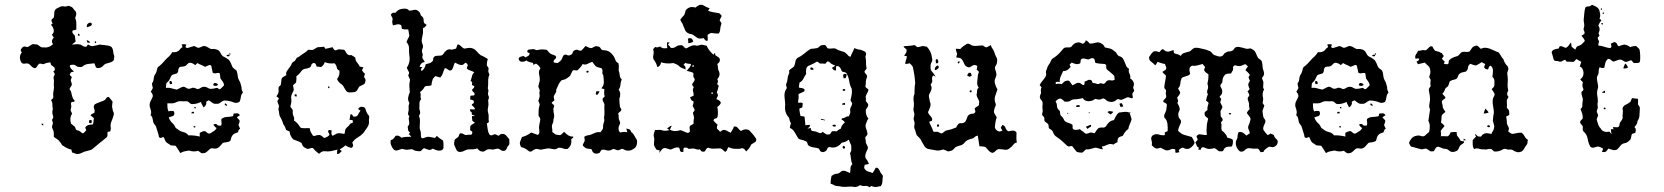

<svg xmlns="http://www.w3.org/2000/svg" viewBox="-20 -645 7021 810"><path d="M250 -618Q256 -616 263 -619Q270 -622 276 -618Q284 -616 288.5 -609.5Q293 -603 298 -598Q303 -591 301.5 -583.5Q300 -576 297 -569Q302 -558 302 -545.5Q302 -533 302 -520Q298 -519 294 -518Q290 -517 286 -516Q284 -509 287.5 -504Q291 -499 296 -494Q297 -488 297.5 -481.5Q298 -475 299 -469Q290 -464 284 -456Q293 -458 301.5 -458.5Q310 -459 319 -457Q324 -455 329 -451.5Q334 -448 339 -448Q345 -446 348 -453Q351 -460 356 -455Q364 -449 374 -451Q384 -453 393 -455Q399 -458 405.5 -456.5Q412 -455 419 -455Q427 -454 436.5 -452.5Q446 -451 452 -445Q457 -437 457.5 -427.5Q458 -418 462 -409Q462 -401 460 -391Q455 -385 448 -382.5Q441 -380 433 -378Q422 -376 415 -367.5Q408 -359 396 -358Q387 -356 383.5 -364Q380 -372 378 -378Q364 -377 350.5 -375Q337 -373 326 -363Q311 -360 301 -367Q296 -372 289 -372Q282 -372 275 -370Q274 -361 280.5 -354.5Q287 -348 292 -343Q287 -342 282.5 -341Q278 -340 276 -334Q272 -329 278.5 -324.5Q285 -320 281 -314Q277 -306 280 -300.5Q283 -295 283 -287Q281 -282 278 -278Q275 -274 273 -269Q280 -261 281.5 -251Q283 -241 287 -232Q288 -228 291.5 -225Q295 -222 295 -217Q290 -215 285.5 -215Q281 -215 279 -210Q279 -206 280 -202.5Q281 -199 281 -195Q280 -190 279 -187Q278 -184 278 -179Q280 -174 284 -166Q272 -146 280 -123Q283 -120 287 -117.5Q291 -115 295 -111Q298 -107 299.5 -101.5Q301 -96 307 -95Q314 -94 318 -90.5Q322 -87 327 -83Q332 -82 334.5 -85.5Q337 -89 340 -91Q345 -95 342.5 -99.5Q340 -104 340 -108Q346 -116 355 -118Q364 -120 372 -120Q374 -126 374.5 -133Q375 -140 376 -147Q371 -150 368 -153Q365 -156 362 -159Q367 -165 378 -169Q381 -178 377 -187.5Q373 -197 380 -205Q389 -210 398 -213Q407 -216 416 -220Q423 -222 427 -229Q431 -236 439 -236Q443 -231 447 -226.5Q451 -222 455 -216Q454 -208 453 -200.5Q452 -193 455 -185Q455 -178 458.5 -172Q462 -166 459 -158Q456 -146 450.5 -133.5Q445 -121 447 -108Q448 -103 447 -99Q446 -95 445 -91Q441 -89 434 -89Q433 -82 433.5 -75.5Q434 -69 428 -64Q414 -53 400 -41.5Q386 -30 372 -18Q367 -13 360 -11.5Q353 -10 347 -8Q336 -6 325.5 -0.5Q315 5 304 5Q299 3 294 1.5Q289 0 284 -2L281 -14Q271 -16 263 -20Q255 -24 248 -29Q242 -31 239.5 -36.5Q237 -42 233 -46Q228 -54 221 -58Q214 -62 207 -68V-83Q207 -92 202 -101Q197 -110 202 -120Q204 -125 202.5 -130Q201 -135 199 -139Q201 -143 203.5 -146.5Q206 -150 204 -155Q198 -171 203 -185Q201 -195 201 -205Q201 -215 195 -223Q199 -226 202 -228.5Q205 -231 205 -236Q203 -249 206 -261.5Q209 -274 207 -287Q207 -295 207.5 -301.5Q208 -308 206 -315Q205 -320 208 -324.5Q211 -329 211 -334Q209 -338 205 -344Q207 -346 210 -348Q213 -350 211 -355Q211 -360 207 -362.5Q203 -365 200 -368Q195 -370 194.5 -374Q194 -378 192 -382Q186 -381 179.5 -380Q173 -379 168 -376Q162 -373 155.5 -375.5Q149 -378 144 -375Q139 -370 135 -363Q131 -356 123 -358Q115 -362 110.5 -367.5Q106 -373 99 -377Q91 -378 83 -376.5Q75 -375 70 -382Q64 -391 64 -403Q64 -415 72 -423Q71 -425 69.5 -428Q68 -431 67 -435Q70 -439 72.5 -442.5Q75 -446 79 -448Q84 -450 88.5 -448Q93 -446 98 -447Q104 -450 108.5 -453.5Q113 -457 119 -459Q124 -458 128.5 -458Q133 -458 138 -457Q143 -454 149 -449Q155 -444 163 -445Q187 -442 204 -459Q198 -465 199.5 -473Q201 -481 207 -486Q205 -489 203 -492Q201 -495 199 -499Q209 -507 206.5 -519.5Q204 -532 195 -540Q198 -542 202 -546Q200 -550 198 -554Q196 -558 198 -563Q200 -565 202.5 -567Q205 -569 207 -571Q209 -581 209 -591Q209 -601 217 -608Q225 -612 233 -616Q241 -620 250 -618ZM348 -530Q345 -534 346.5 -538.5Q348 -543 351.5 -546Q355 -549 359.5 -549.5Q364 -550 367 -546Q369 -538 361 -535Q353 -532 348 -530ZM310 -502Q313 -504 315 -500.5Q317 -497 315 -494Q312 -492 309.5 -496Q307 -500 310 -502ZM346 -476Q351 -474 355 -472Q359 -470 359 -464Q356 -464 353 -465Q350 -466 348 -466Q347 -468 347 -470.5Q347 -473 346 -476ZM380 -470Q388 -473 385 -464Q379 -462 380 -470ZM358 -139Q360 -139 362 -138.5Q364 -138 366 -138Q368 -135 367 -132Q366 -129 366 -125Q359 -125 355 -128Q356 -131 356 -134Q356 -137 358 -139ZM155 -123H162Q162 -121 162.5 -119.5Q163 -118 163 -116Q159 -116 157 -118Q155 -120 155 -123Z M746 -457Q756 -460 766 -457Q765 -455 764.5 -452Q764 -449 762 -447Q768 -441 773 -443Q780 -445 786 -447Q792 -449 799 -451Q804 -449 807.5 -447Q811 -445 816 -443Q822 -444 827.5 -446.5Q833 -449 838 -451Q848 -451 855.5 -446Q863 -441 871 -438Q879 -439 886.5 -438Q894 -437 901 -433Q908 -428 911 -420.5Q914 -413 920 -408Q928 -404 934 -400.5Q940 -397 946 -392Q951 -385 954 -378.5Q957 -372 960 -364Q962 -359 968 -355Q974 -351 978 -347Q982 -336 983 -324.5Q984 -313 991 -302Q994 -297 995.5 -290Q997 -283 999 -277Q998 -267 1005 -255Q997 -246 996 -235Q995 -224 990 -215Q976 -208 966 -213Q947 -221 925 -221Q917 -218 909.5 -212Q902 -206 893 -207Q883 -206 875.5 -211.5Q868 -217 861 -222Q858 -220 855.5 -219Q853 -218 850 -216Q853 -200 838 -192Q836 -198 832.5 -203.5Q829 -209 828 -215Q820 -211 811 -208.5Q802 -206 793 -206Q785 -205 779 -211.5Q773 -218 765 -218Q754 -217 744 -218Q734 -219 724 -214Q715 -209 705 -209Q695 -209 686 -209Q686 -201 686.5 -192Q687 -183 691 -175Q696 -177 701.5 -177Q707 -177 712 -177Q720 -165 711 -156Q706 -154 701.5 -153Q697 -152 692 -150Q694 -142 699.5 -134.5Q705 -127 711 -122Q716 -117 718.5 -110.5Q721 -104 728 -101Q739 -91 753 -88Q767 -85 775 -74Q797 -75 823 -69Q823 -73 822.5 -76.5Q822 -80 823 -85Q828 -87 833 -89.5Q838 -92 844 -92Q849 -90 854 -85Q859 -80 866 -82Q874 -87 881.5 -91.5Q889 -96 894 -105Q887 -108 880 -119Q883 -121 887 -122Q891 -123 895 -120Q898 -115 903 -115Q908 -115 913 -115Q916 -123 914.5 -129.5Q913 -136 914 -143Q924 -151 936 -151.5Q948 -152 959 -154Q964 -154 964 -158Q964 -162 966 -166Q973 -167 980 -167Q987 -167 992 -159Q989 -157 985.5 -154.5Q982 -152 979 -150Q982 -146 985.5 -143Q989 -140 991 -136Q991 -131 989.5 -127Q988 -123 986 -118Q988 -113 989.5 -109.5Q991 -106 993 -102Q988 -99 986.5 -95.5Q985 -92 984 -87Q977 -85 970.5 -82Q964 -79 960 -73Q955 -66 954 -57.5Q953 -49 944 -47Q938 -45 932 -44.5Q926 -44 920 -42Q914 -36 908.5 -29Q903 -22 895 -19Q887 -17 878.5 -19Q870 -21 864 -15Q859 -10 852.5 -4.5Q846 1 838 1Q831 3 826 -1.5Q821 -6 816 -9Q798 -3 777 -10Q768 -8 758.5 -6.5Q749 -5 741 1Q736 -7 731 -15Q726 -23 721 -30Q715 -31 710 -31Q705 -31 700 -32Q694 -37 687.5 -40.5Q681 -44 678 -50Q676 -55 674 -59Q672 -63 670 -67Q665 -66 661.5 -64Q658 -62 654 -64Q650 -66 650 -69.5Q650 -73 649 -76Q647 -84 644.5 -90.5Q642 -97 640 -105Q639 -112 634.5 -117Q630 -122 627 -128Q625 -136 623.5 -145Q622 -154 615 -159Q619 -169 617 -178Q615 -187 612 -195Q610 -206 614 -215.5Q618 -225 623 -234Q626 -240 623.5 -246.5Q621 -253 616 -258Q619 -263 621 -266.5Q623 -270 625 -274Q623 -279 622.5 -283.5Q622 -288 621 -293Q628 -302 628.5 -313.5Q629 -325 637 -335Q641 -343 642.5 -352.5Q644 -362 653 -367Q664 -376 673 -387Q682 -398 693 -407Q702 -416 707 -425Q726 -423 736 -433Q742 -442 750 -446Q748 -454 746 -457ZM760 -366Q755 -364 749 -364Q743 -364 738 -362Q732 -356 732 -348Q732 -340 726 -335Q721 -333 715.5 -332Q710 -331 705 -328Q700 -321 697 -313Q694 -305 688 -300Q682 -296 681 -289Q680 -282 680 -274Q692 -276 703.5 -272.5Q715 -269 726 -267Q733 -270 739 -273.5Q745 -277 752 -279Q757 -280 762 -276.5Q767 -273 772 -271Q778 -270 783 -271.5Q788 -273 793 -275Q799 -275 803.5 -273Q808 -271 813 -269Q821 -270 827 -274.5Q833 -279 841 -279Q849 -279 854.5 -275.5Q860 -272 867 -270Q874 -270 880 -271Q886 -272 893 -274Q898 -275 901.5 -271Q905 -267 910 -270Q917 -276 925 -285Q925 -293 920 -300Q915 -307 910 -314Q909 -319 908.5 -325.5Q908 -332 906 -337Q899 -338 891 -336Q883 -334 877 -339Q876 -345 875 -351Q874 -357 872 -363Q873 -367 870 -369Q867 -371 864 -371Q859 -369 854.5 -367Q850 -365 845 -363Q837 -368 829 -371Q821 -374 813 -379Q808 -375 804 -370Q798 -375 791.5 -378Q785 -381 778 -380Q773 -378 769 -373Q765 -368 760 -366ZM947 -419Q950 -421 951.5 -419.5Q953 -418 952 -415Q946 -413 947 -419ZM942 -414Q945 -416 947.5 -413Q950 -410 947 -408Q943 -407 937 -408Q934 -410 937 -412Q940 -414 942 -414ZM697 -303Q703 -304 704.5 -300Q706 -296 706 -291Q704 -291 701.5 -290.5Q699 -290 697 -290Q696 -294 695 -297.5Q694 -301 697 -303ZM880 -285Q879 -290 881.5 -292.5Q884 -295 887.5 -295Q891 -295 894.5 -293Q898 -291 900 -287Q891 -279 880 -285ZM929 -209Q938 -207 938 -198Q932 -200 928 -202Q928 -204 928.5 -205.5Q929 -207 929 -209ZM800 -194Q807 -195 806 -188Q798 -186 800 -194ZM789 -173H798Q798 -171 798.5 -170Q799 -169 799 -167H787Q789 -169 789 -173ZM797 -112Q799 -114 802.5 -112.5Q806 -111 804 -108Q802 -106 798.5 -107.5Q795 -109 797 -112Z M1298 -434Q1304 -436 1309.5 -440Q1315 -444 1321 -446Q1328 -446 1334 -446.5Q1340 -447 1347 -448L1353 -439Q1361 -441 1368.5 -442.5Q1376 -444 1383 -446Q1385 -443 1387 -439Q1389 -435 1393 -433Q1398 -432 1402 -434.5Q1406 -437 1411 -437Q1416 -436 1421.5 -436Q1427 -436 1432 -435Q1437 -430 1440 -423.5Q1443 -417 1449 -414Q1453 -411 1457.5 -412.5Q1462 -414 1465 -411Q1469 -409 1472.5 -406.5Q1476 -404 1479 -402Q1479 -390 1486 -382Q1493 -374 1498 -364Q1503 -363 1506 -362.5Q1509 -362 1513 -361Q1511 -357 1510 -354.5Q1509 -352 1507 -349Q1510 -345 1512.5 -341Q1515 -337 1520 -334Q1518 -329 1516.5 -324Q1515 -319 1520 -314Q1523 -309 1522 -303.5Q1521 -298 1519 -293Q1514 -288 1507.5 -285.5Q1501 -283 1495 -279Q1491 -271 1486.5 -264Q1482 -257 1472 -256Q1464 -255 1455 -255Q1446 -255 1441 -261Q1435 -269 1430.5 -278Q1426 -287 1417 -292Q1406 -300 1402 -312Q1414 -326 1412 -347Q1402 -351 1400.5 -361Q1399 -371 1391 -378Q1368 -375 1350 -383Q1347 -370 1334 -362Q1329 -363 1325 -363.5Q1321 -364 1316 -364Q1315 -366 1314 -369.5Q1313 -373 1311 -375.5Q1309 -378 1306.5 -379Q1304 -380 1300 -378Q1294 -376 1293 -369.5Q1292 -363 1286 -360Q1278 -356 1268.5 -355Q1259 -354 1252 -346Q1242 -331 1230 -323Q1231 -316 1230.5 -309.5Q1230 -303 1229 -297Q1225 -293 1222 -290.5Q1219 -288 1216 -285Q1217 -279 1218.5 -273.5Q1220 -268 1218 -261Q1213 -253 1210 -244Q1207 -235 1209 -225Q1210 -218 1208.5 -211Q1207 -204 1205 -196Q1207 -191 1211.5 -186Q1216 -181 1215 -174Q1214 -163 1218.5 -154.5Q1223 -146 1220 -137Q1236 -126 1244 -112Q1247 -106 1252.5 -105Q1258 -104 1264 -104Q1270 -104 1276 -104.5Q1282 -105 1288 -103Q1287 -94 1291.5 -87Q1296 -80 1300 -73Q1305 -70 1310.5 -72.5Q1316 -75 1321 -75Q1329 -77 1335.5 -72.5Q1342 -68 1347 -63Q1362 -66 1370 -76Q1369 -81 1365.5 -86.5Q1362 -92 1367 -96Q1371 -97 1374 -96Q1377 -95 1380 -94Q1378 -89 1378 -83Q1378 -77 1383 -72Q1388 -74 1392.5 -77Q1397 -80 1402 -82Q1410 -84 1418 -82.5Q1426 -81 1433 -80Q1434 -84 1435 -88Q1436 -92 1436 -97Q1440 -105 1446 -109.5Q1452 -114 1457 -122Q1459 -124 1462 -125Q1465 -126 1469 -128Q1468 -131 1468 -138Q1464 -139 1460.5 -139Q1457 -139 1454 -140Q1456 -145 1456.5 -151Q1457 -157 1458 -162Q1459 -162 1460.5 -162.5Q1462 -163 1463 -163Q1467 -161 1468.5 -156.5Q1470 -152 1475 -153Q1486 -152 1490.5 -161.5Q1495 -171 1501 -178Q1498 -180 1495.5 -181.5Q1493 -183 1491 -185Q1493 -190 1498.5 -193Q1504 -196 1510 -194Q1520 -193 1522 -184.5Q1524 -176 1528 -169Q1530 -164 1533.5 -160.5Q1537 -157 1538 -152Q1537 -146 1536.5 -140.5Q1536 -135 1537 -129Q1536 -116 1528 -105.5Q1520 -95 1513 -84Q1503 -73 1489 -65Q1475 -57 1466 -43Q1470 -37 1469.5 -30.5Q1469 -24 1462 -21Q1456 -23 1449.5 -25Q1443 -27 1438 -32Q1424 -20 1413 -15Q1415 -13 1417 -11.5Q1419 -10 1422 -8Q1417 -3 1413 1Q1409 5 1402 5Q1402 0 1402 -4.5Q1402 -9 1404 -14Q1390 -10 1377 -7.5Q1364 -5 1350 -7Q1343 -8 1337 -4.5Q1331 -1 1326 4Q1320 -1 1314.5 -5.5Q1309 -10 1304 -16Q1301 -21 1297.5 -21Q1294 -21 1289.5 -19.5Q1285 -18 1280.5 -17Q1276 -16 1272 -19Q1264 -22 1258 -28Q1256 -31 1255 -34.5Q1254 -38 1252 -42Q1244 -47 1235 -50Q1226 -53 1217 -57Q1203 -72 1202 -90Q1198 -92 1194 -93.5Q1190 -95 1187 -97Q1185 -104 1182.5 -109.5Q1180 -115 1175 -121Q1173 -130 1169 -138.5Q1165 -147 1160 -156Q1158 -162 1157.5 -168.5Q1157 -175 1155 -181Q1154 -186 1155.5 -190Q1157 -194 1157 -199Q1155 -204 1153 -208.5Q1151 -213 1150 -218Q1152 -223 1157 -229Q1154 -233 1146 -239Q1158 -252 1155 -270Q1154 -278 1160 -282Q1166 -286 1165 -292Q1167 -299 1167 -306.5Q1167 -314 1173 -319Q1176 -321 1180 -323.5Q1184 -326 1188 -328Q1185 -338 1191.5 -346.5Q1198 -355 1203 -363Q1208 -368 1210 -374.5Q1212 -381 1219 -385Q1224 -387 1226.5 -392Q1229 -397 1232 -401Q1236 -403 1240.5 -405.5Q1245 -408 1248 -411Q1256 -417 1264.5 -422Q1273 -427 1280 -435Q1285 -435 1289.5 -434.5Q1294 -434 1298 -434ZM1364 -280Q1373 -282 1369 -273Q1363 -272 1364 -280ZM1223 -247H1231Q1231 -245 1231.5 -242.5Q1232 -240 1232 -238Q1230 -238 1227.5 -238.5Q1225 -239 1223 -239Z M1647 -590Q1652 -596 1658.5 -601Q1665 -606 1673 -607Q1681 -609 1690.5 -608.5Q1700 -608 1706 -600Q1715 -600 1726 -603Q1737 -606 1745 -598Q1752 -593 1753.5 -586Q1755 -579 1761 -575Q1767 -570 1767 -562.5Q1767 -555 1769 -548Q1772 -546 1774.5 -544Q1777 -542 1780 -540Q1777 -536 1773.5 -532Q1770 -528 1765 -527Q1764 -520 1764.5 -512.5Q1765 -505 1763 -498Q1761 -489 1759.5 -479.5Q1758 -470 1762 -460Q1767 -450 1762.5 -440Q1758 -430 1762 -420Q1765 -415 1763 -410.5Q1761 -406 1762 -401Q1764 -396 1767 -392Q1770 -388 1772 -383Q1763 -383 1757.5 -377Q1752 -371 1750 -363Q1753 -363 1757 -362.5Q1761 -362 1763 -362Q1752 -355 1759 -345Q1773 -356 1776 -374Q1784 -376 1791 -378Q1798 -380 1803 -385Q1808 -389 1807.5 -395Q1807 -401 1812 -406Q1816 -409 1821.5 -409.5Q1827 -410 1832 -410Q1837 -410 1842 -411Q1847 -412 1850 -417Q1855 -426 1863.5 -432.5Q1872 -439 1882 -436Q1887 -435 1893 -437Q1899 -439 1904 -440Q1906 -444 1907 -448Q1908 -452 1910 -457Q1915 -458 1918.5 -455.5Q1922 -453 1925 -450Q1928 -447 1931.5 -444Q1935 -441 1939 -440Q1947 -441 1954.5 -442.5Q1962 -444 1970 -442Q1982 -439 1990 -429.5Q1998 -420 2008 -412Q2016 -409 2023 -405Q2030 -401 2038 -396Q2036 -390 2035 -385Q2034 -380 2034 -375Q2033 -368 2037.5 -363.5Q2042 -359 2041 -352Q2039 -347 2040.5 -341.5Q2042 -336 2045 -331Q2039 -317 2039.5 -302Q2040 -287 2038 -272Q2042 -264 2039.5 -255.5Q2037 -247 2042 -238Q2044 -233 2041 -227Q2038 -221 2040 -215Q2042 -203 2039 -191Q2036 -179 2040 -167Q2042 -159 2041.5 -150.5Q2041 -142 2042 -134Q2044 -130 2040 -128Q2036 -126 2034 -124Q2036 -112 2037.5 -99.5Q2039 -87 2046 -76Q2054 -72 2061 -76.5Q2068 -81 2075 -76Q2077 -75 2079 -74Q2081 -73 2082 -72Q2087 -74 2090 -77.5Q2093 -81 2098 -80Q2109 -81 2116 -72.5Q2123 -64 2129 -57Q2128 -50 2129 -43Q2130 -36 2125 -31Q2120 -26 2117.5 -18.5Q2115 -11 2108 -9Q2100 -7 2094.5 -11Q2089 -15 2082 -18Q2077 -18 2071 -16.5Q2065 -15 2060 -14Q2054 -14 2049 -15Q2044 -16 2038 -15Q2032 -13 2026 -8.5Q2020 -4 2012 -6Q2005 -7 2001 -11Q1997 -15 1993 -19Q1980 -14 1965.5 -15Q1951 -16 1939 -9Q1932 -5 1923 -4Q1914 -3 1907 -10Q1903 -20 1898.5 -28.5Q1894 -37 1897 -48Q1897 -56 1902.5 -59.5Q1908 -63 1913 -67Q1916 -72 1917 -76.5Q1918 -81 1923 -83Q1931 -83 1937 -78.5Q1943 -74 1951 -76Q1956 -77 1964 -76.5Q1972 -76 1972 -84Q1974 -89 1970 -91.5Q1966 -94 1963 -96Q1964 -101 1963.5 -105.5Q1963 -110 1965 -114Q1969 -119 1974 -121.5Q1979 -124 1984 -127Q1981 -129 1973 -135Q1972 -140 1971.5 -145Q1971 -150 1971 -155Q1975 -155 1978 -155.5Q1981 -156 1984 -156Q1976 -160 1971 -161Q1970 -164 1970 -171Q1961 -176 1963 -184Q1968 -184 1973.5 -183.5Q1979 -183 1984 -184Q1983 -190 1979 -193.5Q1975 -197 1970 -202Q1971 -206 1975.5 -208Q1980 -210 1979 -215Q1980 -221 1974 -222.5Q1968 -224 1963 -226Q1964 -230 1964 -237Q1964 -241 1967 -241.5Q1970 -242 1973.5 -242Q1977 -242 1979.5 -242.5Q1982 -243 1982 -247Q1983 -252 1979.5 -254.5Q1976 -257 1974 -260Q1969 -266 1975 -270.5Q1981 -275 1981 -281Q1979 -283 1976 -284Q1973 -285 1971 -287Q1971 -289 1971.5 -292.5Q1972 -296 1972 -299Q1971 -300 1969 -301Q1967 -302 1965 -303Q1969 -313 1971 -323Q1973 -333 1981 -340Q1973 -345 1964 -347.5Q1955 -350 1949 -356Q1950 -361 1952.5 -366.5Q1955 -372 1949 -377Q1945 -383 1940.5 -378Q1936 -373 1931 -371Q1922 -370 1914.5 -373.5Q1907 -377 1899 -381Q1895 -373 1893 -365Q1891 -357 1886 -350Q1878 -345 1871.5 -350.5Q1865 -356 1857 -358Q1852 -348 1848.5 -337Q1845 -326 1837 -318Q1831 -320 1826.5 -321Q1822 -322 1817 -324Q1813 -321 1810.5 -318Q1808 -315 1806 -312Q1801 -298 1800 -285Q1792 -282 1782 -282.5Q1772 -283 1768 -273Q1765 -268 1761 -264.5Q1757 -261 1752 -256Q1756 -249 1754.5 -241.5Q1753 -234 1757 -227Q1749 -219 1749.5 -208Q1750 -197 1749 -186Q1752 -178 1752.5 -171Q1753 -164 1747 -156Q1751 -149 1751.5 -141.5Q1752 -134 1751.5 -126Q1751 -118 1750.5 -110Q1750 -102 1753 -95Q1756 -88 1755.5 -79.5Q1755 -71 1758 -63Q1761 -61 1765 -62Q1769 -63 1772 -64Q1782 -69 1791.5 -67.5Q1801 -66 1810 -64Q1815 -62 1817.5 -65.5Q1820 -69 1823 -72Q1828 -66 1835 -61.5Q1842 -57 1849 -52Q1851 -44 1851 -36Q1851 -28 1851 -20Q1848 -13 1842.5 -11Q1837 -9 1830.5 -9.5Q1824 -10 1817.5 -12.5Q1811 -15 1806 -18Q1804 -16 1800.5 -15Q1797 -14 1794 -12Q1787 -13 1781 -15.5Q1775 -18 1769 -20Q1763 -17 1759 -11.5Q1755 -6 1747 -7Q1741 -8 1735 -8.5Q1729 -9 1724 -13Q1719 -16 1714 -15.5Q1709 -15 1704 -14Q1696 -12 1689.5 -14Q1683 -16 1676 -17Q1668 -15 1659 -11.5Q1650 -8 1642 -13Q1634 -22 1630 -32.5Q1626 -43 1629 -54Q1637 -56 1641 -61Q1645 -66 1649 -72Q1663 -76 1673 -64Q1683 -67 1693.5 -67.5Q1704 -68 1715 -68Q1709 -76 1705 -79Q1707 -81 1707.5 -82.5Q1708 -84 1710 -86Q1702 -91 1701.5 -98Q1701 -105 1700 -112Q1705 -116 1706 -121Q1707 -126 1706 -131.5Q1705 -137 1704.5 -143Q1704 -149 1707 -154Q1705 -157 1702.5 -160.5Q1700 -164 1702 -169Q1705 -180 1704 -190.5Q1703 -201 1707 -211Q1700 -222 1702 -233.5Q1704 -245 1709 -256Q1708 -268 1707 -279.5Q1706 -291 1709 -303Q1711 -308 1708.5 -312.5Q1706 -317 1704 -322Q1701 -327 1703.5 -330.5Q1706 -334 1706 -339Q1704 -344 1701 -349Q1698 -354 1696 -359Q1712 -383 1707 -410Q1705 -424 1705.5 -440Q1706 -456 1695 -467Q1697 -475 1701 -481.5Q1705 -488 1707 -495Q1705 -502 1704.5 -508Q1704 -514 1702 -521Q1695 -521 1688 -521Q1681 -521 1675 -524Q1674 -528 1674 -532Q1674 -536 1672 -539Q1664 -544 1655 -542Q1646 -540 1638 -538Q1636 -543 1635 -549.5Q1634 -556 1636 -561Q1637 -568 1634 -572.5Q1631 -577 1629 -583Q1631 -588 1636.5 -590.5Q1642 -593 1647 -590Z M2433 -432Q2438 -437 2442 -441.5Q2446 -446 2450 -451Q2457 -448 2462.5 -445Q2468 -442 2475 -442Q2481 -444 2487.5 -448Q2494 -452 2501 -449Q2510 -449 2514 -441Q2518 -433 2528 -433Q2546 -433 2559 -420Q2572 -407 2577 -390Q2579 -385 2582 -383Q2585 -381 2589 -378Q2592 -365 2590 -347Q2594 -338 2594.5 -327.5Q2595 -317 2603 -310Q2598 -299 2597.5 -287.5Q2597 -276 2590 -267Q2596 -259 2596.5 -248.5Q2597 -238 2593 -230Q2593 -221 2593.5 -213Q2594 -205 2595 -197Q2596 -192 2599.5 -187Q2603 -182 2599 -177Q2597 -175 2594 -172.5Q2591 -170 2588 -167Q2591 -156 2590 -148Q2591 -140 2594.5 -133Q2598 -126 2594 -119Q2589 -111 2589.5 -101Q2590 -91 2597 -86Q2605 -88 2612 -88.5Q2619 -89 2627 -87Q2625 -91 2624.5 -94.5Q2624 -98 2622 -103Q2627 -101 2633 -100Q2639 -99 2641 -92Q2643 -87 2646.5 -85Q2650 -83 2653 -78Q2656 -72 2660 -66Q2664 -60 2667 -54Q2669 -43 2665.5 -32Q2662 -21 2651 -16Q2643 -10 2631.5 -9.5Q2620 -9 2611 -15Q2605 -19 2598.5 -15Q2592 -11 2585 -11Q2580 -13 2576.5 -14Q2573 -15 2568 -17Q2563 -15 2559.5 -13Q2556 -11 2551 -10Q2543 -9 2535 -12Q2527 -15 2518 -13Q2514 -9 2512 -4Q2510 1 2503 2Q2497 4 2490.5 2.5Q2484 1 2480 -5Q2478 -8 2477.5 -10.5Q2477 -13 2475 -16Q2467 -17 2458.5 -18Q2450 -19 2444 -26Q2437 -30 2439.5 -36Q2442 -42 2445 -47Q2448 -52 2446.5 -57.5Q2445 -63 2445 -68Q2450 -72 2457 -73.5Q2464 -75 2470 -76Q2481 -81 2491.5 -85Q2502 -89 2513 -87Q2517 -92 2521 -97.5Q2525 -103 2524 -109Q2524 -119 2527.5 -128.5Q2531 -138 2528 -148Q2531 -162 2530 -176.5Q2529 -191 2530 -205Q2528 -211 2524.5 -217Q2521 -223 2523 -230L2531 -238Q2527 -253 2530 -268Q2527 -270 2523.5 -270.5Q2520 -271 2517 -273Q2528 -284 2527.5 -299Q2527 -314 2525 -328Q2520 -334 2521.5 -342Q2523 -350 2518 -357Q2512 -359 2505 -360.5Q2498 -362 2493 -366Q2488 -371 2485.5 -375Q2483 -379 2479 -384Q2468 -381 2458.5 -375.5Q2449 -370 2438 -375Q2434 -367 2428.5 -361Q2423 -355 2417 -349Q2412 -347 2407 -348.5Q2402 -350 2397 -348Q2393 -343 2390.5 -336.5Q2388 -330 2385 -325Q2377 -318 2369 -313Q2361 -308 2350 -307Q2341 -299 2337 -289.5Q2333 -280 2328 -270Q2326 -268 2326.5 -265Q2327 -262 2327 -260Q2325 -254 2321.5 -249Q2318 -244 2316 -237Q2316 -233 2317 -229.5Q2318 -226 2319 -222Q2316 -219 2312.5 -216.5Q2309 -214 2307 -211Q2309 -208 2312.5 -205.5Q2316 -203 2318 -199Q2318 -194 2315.5 -189.5Q2313 -185 2315 -180Q2315 -172 2317 -164Q2319 -156 2317 -148Q2314 -141 2314.5 -135Q2315 -129 2311 -123Q2307 -114 2309 -105.5Q2311 -97 2310 -88Q2315 -85 2318 -82Q2321 -79 2326 -77Q2331 -76 2335 -75.5Q2339 -75 2344 -75Q2349 -78 2352.5 -82Q2356 -86 2360 -89Q2368 -80 2377.5 -74Q2387 -68 2398 -69Q2400 -64 2394.5 -61.5Q2389 -59 2390 -54Q2393 -32 2375 -17Q2364 -15 2354.5 -19Q2345 -23 2334 -21Q2326 -14 2316 -15.5Q2306 -17 2296 -19Q2288 -19 2280 -17Q2272 -15 2264 -14Q2258 -13 2251.5 -15.5Q2245 -18 2239 -16Q2232 -14 2226.5 -9Q2221 -4 2213 -6Q2208 -9 2203.5 -13Q2199 -17 2194 -19Q2189 -22 2183 -23Q2177 -24 2176 -30Q2171 -40 2175 -49Q2179 -58 2182 -67Q2201 -71 2221 -86Q2228 -84 2234.5 -81Q2241 -78 2248 -76Q2254 -78 2255 -84.5Q2256 -91 2255 -96Q2253 -107 2255 -117Q2257 -127 2259 -138Q2260 -146 2255.5 -151Q2251 -156 2252 -164Q2252 -172 2252.5 -181.5Q2253 -191 2256 -199Q2258 -204 2255.5 -209Q2253 -214 2251 -219Q2253 -227 2255.5 -233.5Q2258 -240 2256 -248Q2255 -253 2256 -257Q2257 -261 2257 -265Q2253 -275 2251 -279Q2253 -292 2257 -304Q2258 -317 2254.5 -331Q2251 -345 2260 -357Q2254 -369 2241 -377Q2239 -375 2235.5 -374Q2232 -373 2230 -371Q2230 -376 2228 -380Q2212 -382 2200 -390Q2193 -384 2181.5 -384.5Q2170 -385 2168 -397Q2170 -404 2176 -405.5Q2182 -407 2188 -409L2197 -403Q2203 -406 2208 -409Q2213 -412 2215 -419Q2212 -422 2207.5 -424Q2203 -426 2205 -431Q2207 -436 2212.5 -436Q2218 -436 2223 -437Q2231 -439 2238 -435.5Q2245 -432 2253 -435Q2261 -437 2269.5 -436.5Q2278 -436 2286 -435Q2291 -431 2294 -426.5Q2297 -422 2302 -419Q2308 -415 2314.5 -413.5Q2321 -412 2326 -407Q2327 -399 2320.5 -394.5Q2314 -390 2316 -382Q2320 -381 2323.5 -380Q2327 -379 2332 -379Q2338 -382 2344 -388Q2350 -393 2352 -400Q2354 -407 2358 -412Q2365 -417 2372 -413Q2379 -409 2386 -413Q2394 -415 2396 -423Q2398 -431 2405 -433Q2413 -437 2419.5 -433.5Q2426 -430 2433 -432ZM2457 -346Q2462 -348 2463 -344Q2464 -340 2460 -339Q2455 -337 2454 -341Q2453 -345 2457 -346ZM2496 -260H2509Q2507 -252 2499 -244Q2495 -246 2493 -248Q2494 -252 2496 -260Z M2914 -613Q2921 -620 2930 -623.5Q2939 -627 2948 -622Q2959 -615 2974 -610Q2972 -608 2970.5 -605Q2969 -602 2967 -600Q2978 -595 2988.5 -593.5Q2999 -592 3010 -590Q3015 -590 3018 -586Q3021 -582 3025 -578Q3022 -573 3020 -568.5Q3018 -564 3016 -559Q3019 -554 3022 -550Q3025 -546 3022 -540Q3019 -532 3018.5 -522Q3018 -512 3013 -504Q3005 -503 2997 -504Q2989 -505 2981 -506Q2976 -505 2972.5 -502.5Q2969 -500 2965 -498Q2965 -492 2965.5 -486.5Q2966 -481 2966 -475Q2961 -470 2956 -475Q2951 -480 2949 -484Q2943 -483 2938 -482.5Q2933 -482 2927 -483Q2921 -485 2915 -490Q2909 -495 2904 -498Q2899 -501 2893.5 -501.5Q2888 -502 2883 -505Q2873 -510 2869.5 -520Q2866 -530 2862 -538Q2860 -545 2856 -550Q2852 -555 2850 -562Q2853 -567 2857 -571.5Q2861 -576 2866 -581Q2869 -586 2870 -591.5Q2871 -597 2873 -602Q2889 -621 2914 -613ZM2882 -482Q2885 -483 2888.5 -484Q2892 -485 2895 -483Q2900 -482 2901.5 -477.5Q2903 -473 2905 -470Q2900 -466 2894 -464.5Q2888 -463 2883 -463Q2885 -470 2882 -482ZM2794 -466H2805Q2801 -460 2798 -457Q2806 -450 2810 -443Q2822 -441 2831.5 -448Q2841 -455 2853 -454Q2857 -455 2860 -452.5Q2863 -450 2865.5 -447Q2868 -444 2870.5 -442Q2873 -440 2878 -442Q2887 -448 2898 -452Q2909 -456 2920 -452Q2927 -453 2932.5 -455Q2938 -457 2945 -456Q2949 -455 2952.5 -454Q2956 -453 2961 -452Q2966 -441 2973.5 -431.5Q2981 -422 2990 -414Q2991 -418 2997 -422Q2997 -420 2997 -417Q2997 -414 2998 -412Q3003 -408 3010 -404Q3017 -400 3017 -392Q3017 -382 3006 -375Q3009 -367 3009 -358.5Q3009 -350 3014 -342Q3020 -326 3006 -311Q3012 -302 3005 -290Q3007 -289 3009 -287Q3011 -285 3012 -283Q3010 -277 3009 -270.5Q3008 -264 3005 -259Q3003 -255 3006 -251Q3009 -247 3009 -242Q3004 -232 3002 -227Q3008 -225 3014 -221Q3020 -217 3021 -210Q3015 -199 3006 -194Q3011 -171 3007 -152Q3005 -146 2998 -145Q2991 -144 2990 -136Q2994 -132 2998 -127.5Q3002 -123 3007 -120Q3006 -115 3005 -111Q3004 -107 3005 -102Q3012 -96 3018 -89Q3022 -91 3026 -94.5Q3030 -98 3035 -97Q3043 -96 3049 -92Q3055 -88 3063 -85Q3066 -92 3070 -97.5Q3074 -103 3076 -111Q3087 -113 3092.5 -105.5Q3098 -98 3106 -92Q3114 -98 3123.5 -99Q3133 -100 3141 -95Q3147 -88 3153 -82Q3159 -76 3164 -68Q3166 -65 3169 -61Q3172 -57 3170 -53Q3170 -48 3164.5 -45Q3159 -42 3155 -39Q3150 -37 3148.5 -34Q3147 -31 3145 -27Q3142 -21 3137.5 -16Q3133 -11 3128 -6Q3126 -8 3123.5 -12Q3121 -16 3117 -18Q3112 -21 3106.5 -19Q3101 -17 3096 -17Q3086 -17 3076 -17.5Q3066 -18 3057 -23Q3053 -25 3051 -21.5Q3049 -18 3048 -15Q3047 -10 3044.5 -8Q3042 -6 3039 -4Q3034 -8 3030 -12.5Q3026 -17 3019 -19Q3006 -19 2993 -18Q2980 -17 2968 -22Q2960 -20 2957 -12Q2954 -4 2946 -5Q2941 -5 2938 -8Q2935 -11 2933 -15Q2926 -13 2920.5 -14.5Q2915 -16 2909 -18Q2904 -19 2897.5 -18Q2891 -17 2885 -17Q2880 -22 2875 -22.5Q2870 -23 2865 -21Q2863 -17 2863 -13Q2863 -9 2863 -4H2853Q2848 -8 2848 -13.5Q2848 -19 2843 -23Q2834 -24 2826 -21Q2818 -18 2810 -14Q2805 -15 2799.5 -16.5Q2794 -18 2789 -20Q2779 -22 2772.5 -14.5Q2766 -7 2762 0Q2762 -7 2763 -11Q2756 -11 2749 -14Q2747 -18 2744.5 -21.5Q2742 -25 2740 -30Q2738 -35 2739 -41.5Q2740 -48 2740 -53Q2741 -60 2739 -66Q2737 -72 2738 -79Q2739 -84 2740.5 -88Q2742 -92 2744 -97Q2752 -96 2759 -97Q2766 -98 2774 -95Q2781 -93 2788.5 -93.5Q2796 -94 2804 -96Q2798 -100 2794 -104Q2799 -106 2803.5 -110Q2808 -114 2814 -115Q2812 -111 2810 -106.5Q2808 -102 2806 -98Q2817 -92 2828 -92Q2839 -92 2850 -96Q2858 -94 2866 -90Q2874 -86 2882 -84Q2886 -85 2890 -89Q2891 -96 2889.5 -102.5Q2888 -109 2892 -115Q2896 -117 2899.5 -119Q2903 -121 2906 -123Q2905 -134 2908 -149Q2907 -157 2903 -168Q2905 -173 2908.5 -176.5Q2912 -180 2909 -185Q2907 -189 2905.5 -192Q2904 -195 2902 -198Q2904 -203 2905 -207.5Q2906 -212 2906 -217Q2903 -218 2897 -222Q2895 -225 2894 -228.5Q2893 -232 2891 -235Q2896 -237 2899 -238Q2902 -239 2906 -241Q2907 -251 2904 -259.5Q2901 -268 2907 -277Q2905 -280 2902 -283.5Q2899 -287 2901 -292Q2905 -297 2909 -303.5Q2913 -310 2908 -316Q2904 -321 2905 -326.5Q2906 -332 2905 -337Q2899 -341 2892 -342.5Q2885 -344 2877 -346Q2883 -354 2888.5 -360Q2894 -366 2895 -375Q2889 -376 2882.5 -376.5Q2876 -377 2871 -380Q2867 -374 2863 -371Q2869 -369 2871 -363.5Q2873 -358 2872 -352Q2864 -356 2856.5 -358.5Q2849 -361 2843 -368Q2838 -372 2832 -374.5Q2826 -377 2821 -379Q2807 -377 2794.5 -377.5Q2782 -378 2769 -382Q2766 -365 2753 -362Q2749 -380 2737 -395Q2734 -404 2736.5 -413.5Q2739 -423 2737 -432Q2734 -437 2737.5 -440Q2741 -443 2744 -447Q2749 -444 2754.5 -445.5Q2760 -447 2765 -449Q2772 -442 2779.5 -441.5Q2787 -441 2795 -442Q2794 -448 2794 -454Q2794 -460 2794 -466ZM2901 -369Q2899 -361 2907 -364Q2909 -372 2901 -369ZM2982 -255Q2979 -247 2987 -249Q2988 -258 2982 -255Z M3419 -441Q3430 -441 3437 -448.5Q3444 -456 3455 -455Q3462 -456 3465 -450.5Q3468 -445 3472 -441Q3480 -439 3488.5 -440.5Q3497 -442 3505 -440Q3510 -437 3515 -434.5Q3520 -432 3527 -430Q3532 -428 3538.5 -426.5Q3545 -425 3549 -420Q3554 -416 3558 -411Q3562 -406 3569 -406Q3571 -415 3576 -423.5Q3581 -432 3584 -442Q3600 -435 3611 -435Q3617 -432 3624.5 -429.5Q3632 -427 3634 -419Q3634 -414 3632 -409.5Q3630 -405 3632 -400Q3634 -390 3633.5 -381Q3633 -372 3635 -362Q3637 -355 3633 -351.5Q3629 -348 3627 -343Q3628 -338 3631 -335Q3634 -332 3637 -328Q3639 -322 3636.5 -316Q3634 -310 3633 -304Q3633 -298 3632.5 -291.5Q3632 -285 3631 -279Q3634 -274 3638 -272Q3642 -270 3644 -266Q3642 -258 3638 -251.5Q3634 -245 3632 -237Q3633 -232 3633 -227.5Q3633 -223 3633 -218Q3640 -211 3643 -204Q3643 -197 3639.5 -192.5Q3636 -188 3633 -183Q3630 -161 3644 -144Q3640 -141 3638.5 -136.5Q3637 -132 3635 -127Q3629 -116 3633.5 -104Q3638 -92 3640 -80Q3639 -75 3635.5 -72Q3632 -69 3630 -64Q3633 -53 3633 -42Q3636 -35 3639.5 -29Q3643 -23 3640 -15Q3635 -6 3632 3Q3629 12 3631 21Q3636 27 3639.5 33Q3643 39 3646 46Q3636 50 3628 50Q3627 55 3626 60Q3625 65 3629 69Q3635 77 3644 79Q3653 81 3661 85Q3665 80 3668.5 74Q3672 68 3674 63Q3682 61 3686.5 67.5Q3691 74 3694 81Q3696 86 3701 91Q3706 96 3704 102Q3703 112 3702.5 122Q3702 132 3696 140Q3688 142 3678.5 143.5Q3669 145 3660 141Q3656 139 3653 141.5Q3650 144 3648 145Q3640 138 3629.5 139.5Q3619 141 3609 136Q3604 139 3598.5 141.5Q3593 144 3586 144Q3573 141 3559.5 142.5Q3546 144 3533 143Q3528 142 3523 141Q3518 140 3513 140Q3505 140 3498.5 136Q3492 132 3484 130Q3484 121 3485 113Q3486 105 3488 97Q3493 94 3498 91Q3503 88 3510 88Q3516 88 3521.5 84Q3527 80 3532 76Q3542 74 3550 78Q3558 82 3566 85Q3568 75 3568 64.5Q3568 54 3576 48Q3571 37 3570 24.5Q3569 12 3566 1Q3572 -7 3571.5 -15Q3571 -23 3571 -32Q3568 -38 3565.5 -43.5Q3563 -49 3561 -56Q3548 -45 3531 -43Q3523 -32 3510 -26Q3497 -20 3483 -24Q3473 -27 3469 -15Q3467 -9 3460 -5.5Q3453 -2 3447 -4Q3440 -6 3438.5 -11Q3437 -16 3433 -19Q3423 -22 3413 -23Q3403 -24 3394 -29Q3388 -32 3386.5 -40Q3385 -48 3377 -50Q3370 -54 3362.5 -55Q3355 -56 3349 -60Q3343 -68 3339 -76Q3335 -84 3329 -92Q3326 -97 3321.5 -100Q3317 -103 3312 -106Q3313 -114 3317 -125Q3311 -134 3309 -148Q3290 -168 3292 -195Q3293 -204 3292 -213.5Q3291 -223 3290 -232.5Q3289 -242 3290 -251Q3291 -260 3296 -268Q3301 -273 3298 -279.5Q3295 -286 3297 -291Q3302 -302 3302.5 -312.5Q3303 -323 3308 -333Q3310 -336 3309.5 -340.5Q3309 -345 3309 -348Q3314 -353 3319.5 -356.5Q3325 -360 3330 -365Q3334 -374 3335.5 -384.5Q3337 -395 3345 -401Q3360 -408 3371 -417.5Q3382 -427 3394 -435Q3400 -440 3406 -439.5Q3412 -439 3419 -441ZM3395 -369Q3384 -366 3381.5 -355Q3379 -344 3381 -333Q3374 -323 3369 -312.5Q3364 -302 3353 -297L3350 -276Q3356 -274 3362.5 -273.5Q3369 -273 3374 -268Q3375 -261 3371 -258.5Q3367 -256 3361.5 -254Q3356 -252 3351.5 -249.5Q3347 -247 3349 -241Q3350 -234 3348.5 -227Q3347 -220 3347 -212Q3352 -211 3357.5 -212Q3363 -213 3367 -208Q3366 -204 3365.5 -200.5Q3365 -197 3365 -192Q3361 -190 3357.5 -189Q3354 -188 3352 -186Q3353 -178 3354 -171Q3355 -164 3357 -156Q3361 -155 3365.5 -154.5Q3370 -154 3374 -153Q3375 -144 3376 -135Q3377 -126 3378 -116Q3383 -118 3388 -118Q3393 -118 3398 -118Q3397 -115 3396 -113Q3395 -111 3395 -109L3386 -103Q3390 -103 3393 -103.5Q3396 -104 3401 -105Q3400 -94 3407.5 -92.5Q3415 -91 3422 -90Q3429 -87 3436.5 -84Q3444 -81 3450 -89Q3456 -85 3462.5 -80.5Q3469 -76 3477 -78Q3482 -78 3484.5 -83Q3487 -88 3490 -91Q3495 -92 3500 -91.5Q3505 -91 3511 -91Q3514 -97 3527 -102Q3530 -117 3544 -128Q3542 -133 3538 -136Q3534 -139 3530 -141Q3530 -143 3533 -146Q3541 -146 3547 -150.5Q3553 -155 3561 -154Q3563 -159 3565.5 -164.5Q3568 -170 3567 -176Q3565 -186 3570 -194Q3575 -202 3575 -210Q3572 -215 3569.5 -218.5Q3567 -222 3569 -227Q3572 -238 3573.5 -249Q3575 -260 3573 -271Q3565 -286 3562.5 -303.5Q3560 -321 3551 -336Q3546 -341 3538.5 -341.5Q3531 -342 3529 -350Q3527 -357 3521.5 -362.5Q3516 -368 3507 -365V-348Q3496 -346 3490 -359Q3494 -361 3497.5 -363.5Q3501 -366 3504 -368Q3500 -370 3496 -371.5Q3492 -373 3487 -376Q3484 -378 3480.5 -382Q3477 -386 3471 -386Q3468 -384 3466 -381Q3464 -378 3462 -376Q3456 -377 3450.5 -377Q3445 -377 3439 -377Q3436 -379 3433.5 -381.5Q3431 -384 3426 -385Q3414 -377 3395 -369ZM3400 -360Q3408 -363 3413 -352Q3408 -349 3402 -351Q3396 -353 3400 -360ZM3537 -329Q3539 -333 3544 -333.5Q3549 -334 3552 -330Q3551 -322 3547 -315H3539Q3538 -319 3537.5 -322Q3537 -325 3537 -329ZM3536 -268Q3538 -271 3543 -269Q3548 -267 3545 -264Q3543 -260 3538 -262Q3533 -264 3536 -268ZM3534 -209Q3537 -209 3545 -211Q3545 -209 3544.5 -206.5Q3544 -204 3544 -202Q3541 -203 3533 -203Q3534 -204 3534 -209ZM3442 -144Q3447 -143 3451.5 -142Q3456 -141 3461 -139Q3461 -138 3460 -138Q3458 -137 3458 -137Q3454 -139 3448.5 -139Q3443 -139 3442 -144ZM3493 -118Q3497 -119 3502 -119Q3507 -119 3506 -112Q3503 -110 3496.5 -111.5Q3490 -113 3493 -118ZM3536 -28Q3541 -32 3544 -26Q3547 -20 3542 -18Q3537 -17 3535.5 -21.5Q3534 -26 3536 -28Z M4031 -438Q4037 -445 4044 -450Q4051 -455 4059 -460Q4065 -462 4070.5 -459Q4076 -456 4081 -453Q4092 -450 4102 -451.5Q4112 -453 4122 -453Q4127 -454 4131.5 -450Q4136 -446 4141 -445Q4149 -448 4160 -455Q4162 -446 4167.5 -439Q4173 -432 4175 -424Q4178 -413 4183.5 -403.5Q4189 -394 4186 -383Q4186 -375 4181 -368.5Q4176 -362 4178 -354Q4181 -346 4183 -336.5Q4185 -327 4180 -317Q4174 -306 4177.5 -292.5Q4181 -279 4188 -268Q4183 -254 4178.5 -240Q4174 -226 4179 -211Q4183 -204 4179.5 -197Q4176 -190 4175 -184Q4171 -174 4175.5 -166Q4180 -158 4185 -150Q4181 -139 4179.5 -129Q4178 -119 4177 -109Q4179 -98 4189 -92.5Q4199 -87 4209 -95Q4207 -97 4205.5 -100Q4204 -103 4202 -106Q4203 -109 4205 -111.5Q4207 -114 4209 -118Q4219 -115 4222 -105.5Q4225 -96 4234 -91Q4242 -93 4250.5 -94Q4259 -95 4266 -89Q4269 -86 4268.5 -81.5Q4268 -77 4268 -73Q4268 -65 4268 -58.5Q4268 -52 4270 -44Q4260 -42 4254.5 -34Q4249 -26 4241 -21Q4231 -11 4217.5 -13.5Q4204 -16 4192 -16Q4185 -14 4180 -8Q4175 -2 4167 0Q4158 -2 4151.5 -9Q4145 -16 4139 -23Q4133 -27 4126 -27Q4119 -27 4112 -28Q4110 -39 4108.5 -50.5Q4107 -62 4105 -73Q4097 -72 4092.5 -67Q4088 -62 4080 -60Q4071 -58 4063 -54.5Q4055 -51 4049 -43Q4042 -34 4031.5 -31.5Q4021 -29 4011 -24Q4006 -19 4000.5 -13.5Q3995 -8 3987 -8Q3983 -5 3979 -6.5Q3975 -8 3971 -10Q3967 -12 3962.5 -13.5Q3958 -15 3954 -13Q3940 -8 3926.5 -11Q3913 -14 3899 -16Q3886 -18 3879.5 -29Q3873 -40 3868 -49Q3865 -57 3859 -63Q3853 -69 3848 -74Q3845 -80 3843.5 -86.5Q3842 -93 3840 -98Q3835 -107 3837.5 -116.5Q3840 -126 3836 -136Q3833 -144 3836 -153Q3839 -162 3836 -171Q3835 -175 3834 -179Q3833 -183 3834 -188Q3837 -203 3834.5 -219Q3832 -235 3838 -249Q3838 -260 3838.5 -271.5Q3839 -283 3841 -294Q3840 -311 3837.5 -328Q3835 -345 3831 -362Q3829 -367 3825.5 -370.5Q3822 -374 3818 -378Q3813 -377 3808.5 -376Q3804 -375 3799 -375Q3799 -383 3802 -391Q3805 -399 3806 -408Q3804 -408 3800 -409Q3796 -410 3794 -410Q3799 -416 3802.5 -422.5Q3806 -429 3804 -437Q3801 -440 3797 -442.5Q3793 -445 3792 -450Q3803 -451 3813 -451.5Q3823 -452 3834 -454Q3839 -456 3842.5 -452Q3846 -448 3851 -446Q3856 -446 3861.5 -448Q3867 -450 3872 -451Q3877 -450 3881 -449.5Q3885 -449 3890 -448Q3909 -429 3912 -400Q3915 -390 3910 -382Q3905 -374 3906 -364Q3904 -351 3913 -341.5Q3922 -332 3927 -321Q3923 -323 3917 -327Q3912 -321 3912 -314.5Q3912 -308 3913 -300Q3911 -297 3909.5 -293.5Q3908 -290 3906 -287Q3912 -278 3909.5 -268.5Q3907 -259 3902 -251Q3897 -243 3899.5 -233.5Q3902 -224 3903 -216Q3908 -205 3904 -193.5Q3900 -182 3895 -172Q3896 -167 3899.5 -162.5Q3903 -158 3906.5 -154Q3910 -150 3912 -145.5Q3914 -141 3911 -135Q3903 -133 3900 -131Q3903 -122 3908 -113Q3913 -104 3916 -94Q3917 -89 3921 -89Q3925 -89 3930 -89Q3936 -90 3941.5 -86.5Q3947 -83 3952 -82Q3957 -83 3959.5 -86Q3962 -89 3966 -91Q3970 -95 3976 -95.5Q3982 -96 3987 -98Q3994 -99 4000 -102Q4006 -105 4014 -107Q4016 -113 4021.5 -120Q4027 -127 4035 -125Q4044 -125 4049 -129Q4053 -132 4055 -136Q4057 -140 4058.5 -144.5Q4060 -149 4061.5 -153Q4063 -157 4067 -160Q4073 -165 4082 -165Q4091 -165 4095 -173L4092 -188Q4097 -193 4104.5 -197Q4112 -201 4110 -209Q4112 -214 4110.5 -218.5Q4109 -223 4106.5 -227.5Q4104 -232 4102 -236.5Q4100 -241 4100 -246Q4102 -253 4102 -261.5Q4102 -270 4109 -275Q4101 -286 4102.5 -298Q4104 -310 4105 -322Q4105 -327 4106.5 -332Q4108 -337 4110 -342L4100 -352Q4102 -356 4102 -359.5Q4102 -363 4103 -367Q4099 -369 4096 -370Q4093 -371 4090 -371Q4082 -369 4076 -364Q4070 -359 4062 -362Q4052 -366 4048 -375.5Q4044 -385 4039 -393Q4035 -399 4028.5 -400.5Q4022 -402 4014 -403Q4015 -408 4016 -411Q4017 -414 4018 -418Q4016 -423 4014.5 -428Q4013 -433 4012 -439Q4017 -439 4021.5 -439Q4026 -439 4031 -438ZM3928 -378Q3929 -382 3927.5 -388Q3926 -394 3933 -396Q3941 -390 3937 -379Q3934 -378 3928 -378ZM4024 -386Q4028 -387 4028.5 -385Q4029 -383 4027.5 -380.5Q4026 -378 4023.5 -377.5Q4021 -377 4020 -382Q4022 -383 4022.5 -384Q4023 -385 4024 -386ZM3924 -349Q3922 -364 3936 -369Q3944 -363 3938 -356.5Q3932 -350 3924 -349ZM4067 -338Q4074 -338 4076 -337Q4077 -335 4077.5 -332Q4078 -329 4080 -327Q4078 -325 4075.5 -323.5Q4073 -322 4071 -321Q4068 -322 4065 -323.5Q4062 -325 4060 -327Q4062 -330 4063.5 -333Q4065 -336 4067 -338ZM4075 -264Q4078 -266 4079 -261.5Q4080 -257 4076 -256Q4072 -254 4071 -258.5Q4070 -263 4075 -264ZM3936 -120Q3941 -122 3941.5 -117Q3942 -112 3938 -110Q3934 -109 3933 -114Q3932 -119 3936 -120Z M4547 -460Q4557 -463 4561 -475Q4566 -473 4570 -469Q4574 -465 4578 -461Q4591 -461 4603.5 -465Q4616 -469 4627 -461Q4632 -459 4635.5 -454.5Q4639 -450 4641 -445Q4651 -443 4661.5 -440.5Q4672 -438 4680 -430Q4688 -426 4692 -417.5Q4696 -409 4705 -407Q4714 -404 4718 -397Q4722 -390 4725 -382Q4728 -374 4731.5 -366.5Q4735 -359 4743 -355Q4740 -344 4745 -334.5Q4750 -325 4748 -314Q4757 -309 4761.5 -299.5Q4766 -290 4762 -281Q4759 -275 4763 -268.5Q4767 -262 4761 -256Q4756 -251 4757.5 -244.5Q4759 -238 4759 -232Q4756 -230 4753 -230.5Q4750 -231 4747 -232.5Q4744 -234 4741 -234.5Q4738 -235 4735 -234Q4730 -232 4726 -230Q4722 -228 4717 -226Q4710 -222 4702.5 -225.5Q4695 -229 4689 -223Q4681 -215 4668 -215Q4655 -215 4646 -223Q4643 -227 4637.5 -229Q4632 -231 4627 -227Q4620 -224 4613.5 -225Q4607 -226 4600 -228Q4595 -223 4587.5 -220.5Q4580 -218 4572.5 -218Q4565 -218 4558.5 -221Q4552 -224 4548 -231Q4539 -229 4530 -227.5Q4521 -226 4513 -226Q4506 -226 4500.5 -223Q4495 -220 4490 -217Q4485 -216 4481 -216Q4477 -216 4472 -216Q4467 -220 4461 -225.5Q4455 -231 4447 -228Q4442 -226 4439 -223Q4436 -220 4433 -217Q4439 -209 4439 -198.5Q4439 -188 4447 -181Q4452 -177 4452 -171Q4452 -165 4454 -159Q4457 -155 4461 -152Q4465 -149 4467 -143Q4469 -137 4473.5 -133.5Q4478 -130 4483.5 -128Q4489 -126 4494.5 -124Q4500 -122 4504 -119Q4506 -114 4505 -108.5Q4504 -103 4509 -99Q4516 -96 4522.5 -97Q4529 -98 4536 -100Q4541 -95 4546.5 -91.5Q4552 -88 4557 -83Q4561 -80 4565 -81Q4569 -82 4572 -83Q4579 -87 4585 -85.5Q4591 -84 4598 -83Q4602 -89 4605.5 -94.5Q4609 -100 4615 -105Q4623 -108 4632.5 -107Q4642 -106 4647 -114Q4652 -123 4660 -130Q4668 -137 4679 -138Q4683 -146 4687.5 -154.5Q4692 -163 4700 -170Q4711 -172 4723 -173Q4735 -174 4746 -170Q4748 -171 4750.5 -172Q4753 -173 4755 -174Q4753 -172 4750.5 -171Q4748 -170 4746 -168Q4748 -161 4750 -155Q4752 -149 4754 -142Q4751 -131 4746.5 -121.5Q4742 -112 4740 -101Q4725 -90 4717 -72Q4712 -70 4706.5 -68.5Q4701 -67 4698 -63Q4695 -59 4695 -54.5Q4695 -50 4694 -45Q4684 -41 4677 -35Q4670 -38 4664 -37.5Q4658 -37 4652 -34.5Q4646 -32 4640 -29.5Q4634 -27 4628 -27Q4629 -23 4633 -15Q4622 -16 4611.5 -20Q4601 -24 4590 -19Q4584 -17 4576.5 -15.5Q4569 -14 4562 -15Q4557 -12 4553.5 -7.5Q4550 -3 4545 -1Q4533 -1 4523 -4Q4518 -10 4513 -16Q4508 -22 4503 -29Q4497 -29 4492 -27.5Q4487 -26 4482 -30Q4471 -41 4460 -50.5Q4449 -60 4437 -68Q4427 -74 4423.5 -85Q4420 -96 4409 -101Q4405 -103 4404.5 -106Q4404 -109 4404 -112.5Q4404 -116 4403 -119Q4402 -122 4399 -124Q4394 -128 4389.5 -131.5Q4385 -135 4386 -142Q4387 -149 4382.5 -153Q4378 -157 4376 -162Q4377 -168 4378.5 -173.5Q4380 -179 4378 -185Q4377 -194 4378.5 -205Q4380 -216 4372 -224Q4366 -230 4367 -237.5Q4368 -245 4372 -252Q4371 -258 4371 -264.5Q4371 -271 4374 -276Q4372 -280 4366 -286Q4371 -296 4377.5 -303.5Q4384 -311 4390 -320Q4395 -328 4393 -336.5Q4391 -345 4396 -352Q4398 -363 4404 -371Q4410 -379 4414 -389Q4416 -395 4420.5 -398Q4425 -401 4430 -404Q4441 -412 4450.5 -422Q4460 -432 4469 -443Q4478 -446 4488.5 -445Q4499 -444 4504 -453Q4512 -463 4524 -465.5Q4536 -468 4547 -460ZM4537 -378Q4528 -373 4519 -375Q4510 -377 4501 -381L4492 -372Q4493 -369 4495.5 -365.5Q4498 -362 4494 -360Q4483 -345 4465 -345Q4460 -334 4455 -323Q4450 -312 4451 -299Q4442 -301 4434 -299V-290Q4440 -292 4446.5 -292Q4453 -292 4459 -290Q4464 -295 4468 -299Q4472 -303 4479 -304Q4489 -308 4494.5 -299Q4500 -290 4505 -285Q4513 -289 4519.5 -293Q4526 -297 4535 -295Q4540 -293 4544.5 -289Q4549 -285 4554 -287Q4556 -295 4556 -301Q4563 -303 4569 -306.5Q4575 -310 4583 -307Q4586 -305 4587 -301.5Q4588 -298 4590 -295Q4598 -295 4605 -292Q4612 -289 4618 -292Q4623 -295 4627 -293.5Q4631 -292 4635 -291Q4641 -292 4643.5 -296.5Q4646 -301 4650 -304Q4658 -308 4666.5 -306Q4675 -304 4683 -309Q4681 -314 4681.5 -319Q4682 -324 4677 -329Q4671 -334 4664.5 -340Q4658 -346 4651 -351Q4646 -355 4647 -363.5Q4648 -372 4641 -375Q4630 -376 4620.5 -376.5Q4611 -377 4601 -380Q4599 -385 4598.5 -390.5Q4598 -396 4593 -399Q4587 -401 4582 -398.5Q4577 -396 4571 -394Q4565 -395 4558.5 -397Q4552 -399 4547 -398Q4539 -396 4539 -389.5Q4539 -383 4537 -378ZM4703 -208Q4705 -208 4707.5 -209Q4710 -210 4712 -210Q4714 -207 4715.5 -204Q4717 -201 4719 -196Q4711 -194 4707 -194Q4706 -198 4704.5 -201Q4703 -204 4703 -208ZM4520 -194Q4519 -201 4524.5 -201Q4530 -201 4534 -202Q4534 -200 4534.5 -198Q4535 -196 4535 -194ZM4652 -172Q4657 -177 4664.5 -176Q4672 -175 4677 -173Q4675 -170 4671.5 -167Q4668 -164 4665 -162Q4662 -164 4659 -166.5Q4656 -169 4652 -172ZM4573 -171Q4576 -173 4576.5 -171.5Q4577 -170 4576.5 -168.5Q4576 -167 4574.5 -167Q4573 -167 4573 -171ZM4483 -168Q4486 -170 4486.5 -168.5Q4487 -167 4486.5 -165.5Q4486 -164 4484.5 -164Q4483 -164 4483 -168ZM4561 -110Q4566 -113 4571.5 -115Q4577 -117 4583 -119V-111Q4575 -108 4568 -101Q4565 -104 4561 -110Z M4991 -426Q5000 -427 5005.5 -433Q5011 -439 5019 -443Q5024 -444 5035 -443Q5046 -440 5057.5 -438Q5069 -436 5079 -431Q5088 -429 5093.5 -421Q5099 -413 5108 -411Q5115 -409 5121 -407Q5127 -405 5134 -408Q5140 -410 5142.5 -415.5Q5145 -421 5151 -423Q5157 -428 5165.5 -428Q5174 -428 5182 -433Q5185 -436 5187 -439.5Q5189 -443 5192 -445Q5199 -448 5206.5 -447Q5214 -446 5221 -444Q5228 -442 5235 -440Q5242 -438 5250 -440Q5256 -442 5261 -438.5Q5266 -435 5271 -432Q5277 -425 5280 -416.5Q5283 -408 5288 -400Q5293 -396 5297.5 -393Q5302 -390 5304 -384Q5306 -374 5306.5 -364Q5307 -354 5311 -345Q5314 -337 5312 -329.5Q5310 -322 5304 -317Q5305 -311 5307.5 -306Q5310 -301 5310 -296Q5310 -288 5309 -280.5Q5308 -273 5313 -268Q5308 -260 5307 -251Q5306 -242 5308 -234Q5310 -228 5308.5 -222Q5307 -216 5307 -210Q5308 -208 5310 -205Q5312 -202 5314 -200Q5312 -194 5310 -188.5Q5308 -183 5306 -177Q5307 -172 5307.5 -166Q5308 -160 5309 -155Q5310 -148 5315 -142.5Q5320 -137 5318 -129Q5315 -122 5311.5 -114Q5308 -106 5310 -97Q5314 -91 5318.5 -85.5Q5323 -80 5328 -75Q5336 -78 5340 -82Q5345 -79 5350 -77.5Q5355 -76 5356 -69Q5359 -63 5365.5 -57.5Q5372 -52 5370 -44Q5370 -34 5358 -27Q5353 -23 5346 -24.5Q5339 -26 5333 -26Q5326 -21 5319.5 -16.5Q5313 -12 5310 -4L5298 -3Q5295 -8 5291.5 -13.5Q5288 -19 5281 -18Q5268 -17 5254.5 -19.5Q5241 -22 5231 -11Q5227 -7 5221 -5.5Q5215 -4 5210 -7Q5200 -15 5195.5 -28.5Q5191 -42 5196 -54Q5201 -61 5201 -70Q5201 -79 5205 -87Q5215 -90 5223 -85.5Q5231 -81 5238 -73Q5242 -75 5245.5 -78Q5249 -81 5253 -83Q5251 -91 5247.5 -99Q5244 -107 5247 -115Q5251 -123 5252.5 -129.5Q5254 -136 5256 -143Q5254 -151 5249 -156.5Q5244 -162 5240 -169Q5242 -173 5244.5 -176.5Q5247 -180 5252 -185Q5250 -191 5249.5 -197.5Q5249 -204 5249 -210Q5247 -217 5244.5 -224Q5242 -231 5247 -237Q5252 -242 5249.5 -248Q5247 -254 5243 -259Q5250 -266 5252 -269Q5250 -273 5248.5 -277.5Q5247 -282 5246 -287Q5246 -292 5248.5 -296Q5251 -300 5253 -304L5247 -319Q5248 -321 5250.5 -324.5Q5253 -328 5252 -331Q5248 -336 5243.5 -340.5Q5239 -345 5234 -349Q5239 -358 5245 -365Q5241 -367 5238.5 -370.5Q5236 -374 5232 -374Q5224 -370 5216.5 -367.5Q5209 -365 5201 -367Q5197 -367 5193 -369Q5189 -371 5186 -367Q5181 -364 5182 -358.5Q5183 -353 5181 -348Q5179 -345 5177 -342Q5175 -339 5174 -335Q5169 -335 5162.5 -334.5Q5156 -334 5151 -332Q5137 -321 5137 -301Q5137 -296 5132 -291Q5127 -286 5129 -280Q5131 -275 5134 -270Q5137 -265 5136 -260Q5137 -252 5133.5 -247Q5130 -242 5125 -237Q5129 -231 5132 -227Q5130 -223 5129.5 -219.5Q5129 -216 5128 -213Q5130 -208 5132.5 -204Q5135 -200 5137 -195Q5137 -190 5134 -185.5Q5131 -181 5129 -176L5130 -154Q5132 -151 5134.5 -148.5Q5137 -146 5138 -141Q5139 -137 5136 -134.5Q5133 -132 5131 -128Q5134 -120 5133 -111.5Q5132 -103 5134 -95Q5142 -89 5148.5 -81.5Q5155 -74 5158 -64Q5164 -62 5170 -61Q5176 -60 5181 -55Q5183 -39 5177 -27Q5169 -26 5161.5 -26Q5154 -26 5148 -21Q5144 -18 5141.5 -11.5Q5139 -5 5131 -7Q5123 -5 5117.5 -10.5Q5112 -16 5104 -20Q5097 -19 5090.5 -17.5Q5084 -16 5077 -17Q5070 -18 5062.5 -22Q5055 -26 5048 -21Q5047 -19 5046.5 -16.5Q5046 -14 5045 -13Q5042 -13 5039.5 -13.5Q5037 -14 5035 -14Q5036 -16 5036.5 -18Q5037 -20 5038 -22Q5031 -24 5028.5 -31Q5026 -38 5023 -45L5033 -55Q5032 -60 5029 -65.5Q5026 -71 5032 -75Q5037 -79 5042 -78.5Q5047 -78 5052.5 -77Q5058 -76 5062.5 -75.5Q5067 -75 5072 -77Q5070 -86 5070 -94.5Q5070 -103 5071 -111Q5071 -119 5073 -127.5Q5075 -136 5077 -145Q5072 -149 5067 -153Q5062 -157 5062 -165Q5061 -171 5065.5 -174.5Q5070 -178 5074 -181Q5073 -188 5074.5 -195Q5076 -202 5079 -211Q5077 -213 5074.5 -215.5Q5072 -218 5068 -220Q5070 -236 5076 -247Q5070 -256 5074 -265.5Q5078 -275 5076 -284Q5073 -290 5074.5 -296Q5076 -302 5077 -308Q5078 -313 5078 -319.5Q5078 -326 5078 -332Q5074 -334 5069.5 -337.5Q5065 -341 5062 -345Q5058 -351 5062 -356.5Q5066 -362 5060 -367Q5056 -373 5053 -375Q5042 -372 5031 -369Q5020 -366 5009 -368Q4998 -363 4998 -352.5Q4998 -342 5001 -334Q4998 -329 4993.5 -327Q4989 -325 4984 -323.5Q4979 -322 4974 -320.5Q4969 -319 4965 -315Q4960 -304 4959.5 -292.5Q4959 -281 4950 -272Q4952 -267 4954.5 -263.5Q4957 -260 4959 -256Q4958 -248 4954 -243.5Q4950 -239 4946 -233Q4948 -228 4949.5 -222Q4951 -216 4947 -211Q4951 -204 4954 -197Q4957 -190 4957 -182Q4955 -177 4952.5 -171.5Q4950 -166 4951 -160Q4951 -150 4958 -142.5Q4965 -135 4961 -125Q4957 -117 4954 -109.5Q4951 -102 4950 -93Q4956 -88 4962 -83Q4968 -78 4976 -76Q4984 -74 4992 -71.5Q5000 -69 5008 -67Q5012 -60 5015 -54.5Q5018 -49 5020 -42Q5015 -31 5003.5 -22Q4992 -13 4977 -19Q4970 -24 4964 -20.5Q4958 -17 4953 -12Q4955 -6 4955 -3Q4951 -2 4947 -1Q4943 0 4939 -1Q4938 -6 4938 -15Q4926 -19 4917 -14Q4908 -9 4898 -11Q4893 -13 4887.5 -16Q4882 -19 4876 -22Q4873 -21 4869.5 -20Q4866 -19 4861 -18Q4854 -19 4849 -23Q4844 -27 4839 -32Q4841 -43 4837.5 -54.5Q4834 -66 4843 -74Q4856 -82 4868.5 -77.5Q4881 -73 4894 -75V-87Q4901 -89 4906 -92Q4907 -108 4905 -123.5Q4903 -139 4892 -149Q4890 -158 4894 -165.5Q4898 -173 4900 -181Q4901 -186 4901.5 -192Q4902 -198 4903 -203Q4901 -209 4895 -211Q4889 -213 4887 -218Q4889 -223 4893 -226.5Q4897 -230 4899 -233Q4901 -240 4899 -245.5Q4897 -251 4899 -258Q4901 -264 4896 -268.5Q4891 -273 4892 -279Q4893 -290 4895.5 -302Q4898 -314 4899 -325Q4896 -330 4891 -333.5Q4886 -337 4884 -342Q4888 -345 4893 -347.5Q4898 -350 4900 -355Q4901 -360 4898.5 -365Q4896 -370 4895 -375Q4887 -376 4879 -379Q4871 -382 4863 -384Q4861 -379 4858.5 -376Q4856 -373 4854 -369Q4846 -378 4836 -385Q4826 -392 4828 -405Q4837 -420 4847 -428Q4853 -430 4859.5 -428.5Q4866 -427 4871 -425Q4875 -430 4878 -433Q4881 -436 4886 -438Q4890 -435 4893 -432.5Q4896 -430 4901 -428Q4909 -426 4916 -429Q4923 -432 4931 -434Q4932 -429 4932 -425Q4932 -421 4937 -419Q4943 -417 4949.5 -415.5Q4956 -414 4961 -409Q4966 -418 4974 -421Q4982 -424 4991 -426ZM5165 -167Q5167 -169 5171 -168Q5175 -167 5173 -164Q5171 -161 5166.5 -162.5Q5162 -164 5165 -167Z M5579 -457Q5589 -460 5599 -457Q5598 -455 5597.5 -452Q5597 -449 5595 -447Q5601 -441 5606 -443Q5613 -445 5619 -447Q5625 -449 5632 -451Q5637 -449 5640.5 -447Q5644 -445 5649 -443Q5655 -444 5660.5 -446.5Q5666 -449 5671 -451Q5681 -451 5688.5 -446Q5696 -441 5704 -438Q5712 -439 5719.5 -438Q5727 -437 5734 -433Q5741 -428 5744 -420.5Q5747 -413 5753 -408Q5761 -404 5767 -400.5Q5773 -397 5779 -392Q5784 -385 5787 -378.5Q5790 -372 5793 -364Q5795 -359 5801 -355Q5807 -351 5811 -347Q5815 -336 5816 -324.5Q5817 -313 5824 -302Q5827 -297 5828.5 -290Q5830 -283 5832 -277Q5831 -267 5838 -255Q5830 -246 5829 -235Q5828 -224 5823 -215Q5809 -208 5799 -213Q5780 -221 5758 -221Q5750 -218 5742.5 -212Q5735 -206 5726 -207Q5716 -206 5708.5 -211.5Q5701 -217 5694 -222Q5691 -220 5688.5 -219Q5686 -218 5683 -216Q5686 -200 5671 -192Q5669 -198 5665.5 -203.5Q5662 -209 5661 -215Q5653 -211 5644 -208.5Q5635 -206 5626 -206Q5618 -205 5612 -211.5Q5606 -218 5598 -218Q5587 -217 5577 -218Q5567 -219 5557 -214Q5548 -209 5538 -209Q5528 -209 5519 -209Q5519 -201 5519.5 -192Q5520 -183 5524 -175Q5529 -177 5534.5 -177Q5540 -177 5545 -177Q5553 -165 5544 -156Q5539 -154 5534.5 -153Q5530 -152 5525 -150Q5527 -142 5532.5 -134.5Q5538 -127 5544 -122Q5549 -117 5551.5 -110.5Q5554 -104 5561 -101Q5572 -91 5586 -88Q5600 -85 5608 -74Q5630 -75 5656 -69Q5656 -73 5655.5 -76.5Q5655 -80 5656 -85Q5661 -87 5666 -89.5Q5671 -92 5677 -92Q5682 -90 5687 -85Q5692 -80 5699 -82Q5707 -87 5714.5 -91.5Q5722 -96 5727 -105Q5720 -108 5713 -119Q5716 -121 5720 -122Q5724 -123 5728 -120Q5731 -115 5736 -115Q5741 -115 5746 -115Q5749 -123 5747.5 -129.5Q5746 -136 5747 -143Q5757 -151 5769 -151.5Q5781 -152 5792 -154Q5797 -154 5797 -158Q5797 -162 5799 -166Q5806 -167 5813 -167Q5820 -167 5825 -159Q5822 -157 5818.5 -154.5Q5815 -152 5812 -150Q5815 -146 5818.5 -143Q5822 -140 5824 -136Q5824 -131 5822.5 -127Q5821 -123 5819 -118Q5821 -113 5822.5 -109.5Q5824 -106 5826 -102Q5821 -99 5819.5 -95.5Q5818 -92 5817 -87Q5810 -85 5803.5 -82Q5797 -79 5793 -73Q5788 -66 5787 -57.5Q5786 -49 5777 -47Q5771 -45 5765 -44.5Q5759 -44 5753 -42Q5747 -36 5741.5 -29Q5736 -22 5728 -19Q5720 -17 5711.5 -19Q5703 -21 5697 -15Q5692 -10 5685.5 -4.5Q5679 1 5671 1Q5664 3 5659 -1.5Q5654 -6 5649 -9Q5631 -3 5610 -10Q5601 -8 5591.5 -6.5Q5582 -5 5574 1Q5569 -7 5564 -15Q5559 -23 5554 -30Q5548 -31 5543 -31Q5538 -31 5533 -32Q5527 -37 5520.5 -40.5Q5514 -44 5511 -50Q5509 -55 5507 -59Q5505 -63 5503 -67Q5498 -66 5494.5 -64Q5491 -62 5487 -64Q5483 -66 5483 -69.5Q5483 -73 5482 -76Q5480 -84 5477.5 -90.5Q5475 -97 5473 -105Q5472 -112 5467.5 -117Q5463 -122 5460 -128Q5458 -136 5456.5 -145Q5455 -154 5448 -159Q5452 -169 5450 -178Q5448 -187 5445 -195Q5443 -206 5447 -215.5Q5451 -225 5456 -234Q5459 -240 5456.5 -246.5Q5454 -253 5449 -258Q5452 -263 5454 -266.5Q5456 -270 5458 -274Q5456 -279 5455.5 -283.5Q5455 -288 5454 -293Q5461 -302 5461.5 -313.5Q5462 -325 5470 -335Q5474 -343 5475.5 -352.5Q5477 -362 5486 -367Q5497 -376 5506 -387Q5515 -398 5526 -407Q5535 -416 5540 -425Q5559 -423 5569 -433Q5575 -442 5583 -446Q5581 -454 5579 -457ZM5593 -366Q5588 -364 5582 -364Q5576 -364 5571 -362Q5565 -356 5565 -348Q5565 -340 5559 -335Q5554 -333 5548.5 -332Q5543 -331 5538 -328Q5533 -321 5530 -313Q5527 -305 5521 -300Q5515 -296 5514 -289Q5513 -282 5513 -274Q5525 -276 5536.5 -272.5Q5548 -269 5559 -267Q5566 -270 5572 -273.5Q5578 -277 5585 -279Q5590 -280 5595 -276.5Q5600 -273 5605 -271Q5611 -270 5616 -271.5Q5621 -273 5626 -275Q5632 -275 5636.5 -273Q5641 -271 5646 -269Q5654 -270 5660 -274.5Q5666 -279 5674 -279Q5682 -279 5687.5 -275.5Q5693 -272 5700 -270Q5707 -270 5713 -271Q5719 -272 5726 -274Q5731 -275 5734.5 -271Q5738 -267 5743 -270Q5750 -276 5758 -285Q5758 -293 5753 -300Q5748 -307 5743 -314Q5742 -319 5741.5 -325.5Q5741 -332 5739 -337Q5732 -338 5724 -336Q5716 -334 5710 -339Q5709 -345 5708 -351Q5707 -357 5705 -363Q5706 -367 5703 -369Q5700 -371 5697 -371Q5692 -369 5687.5 -367Q5683 -365 5678 -363Q5670 -368 5662 -371Q5654 -374 5646 -379Q5641 -375 5637 -370Q5631 -375 5624.5 -378Q5618 -381 5611 -380Q5606 -378 5602 -373Q5598 -368 5593 -366ZM5780 -419Q5783 -421 5784.5 -419.5Q5786 -418 5785 -415Q5779 -413 5780 -419ZM5775 -414Q5778 -416 5780.5 -413Q5783 -410 5780 -408Q5776 -407 5770 -408Q5767 -410 5770 -412Q5773 -414 5775 -414ZM5530 -303Q5536 -304 5537.5 -300Q5539 -296 5539 -291Q5537 -291 5534.5 -290.5Q5532 -290 5530 -290Q5529 -294 5528 -297.5Q5527 -301 5530 -303ZM5713 -285Q5712 -290 5714.5 -292.5Q5717 -295 5720.5 -295Q5724 -295 5727.5 -293Q5731 -291 5733 -287Q5724 -279 5713 -285ZM5762 -209Q5771 -207 5771 -198Q5765 -200 5761 -202Q5761 -204 5761.5 -205.5Q5762 -207 5762 -209ZM5633 -194Q5640 -195 5639 -188Q5631 -186 5633 -194ZM5622 -173H5631Q5631 -171 5631.5 -170Q5632 -169 5632 -167H5620Q5622 -169 5622 -173ZM5630 -112Q5632 -114 5635.5 -112.5Q5639 -111 5637 -108Q5635 -106 5631.5 -107.5Q5628 -109 5630 -112Z M6203 -451Q6211 -455 6216.5 -449Q6222 -443 6227 -439Q6237 -444 6246.5 -443.5Q6256 -443 6265.5 -439.5Q6275 -436 6284 -431.5Q6293 -427 6302 -424Q6308 -417 6312 -409.5Q6316 -402 6322 -396Q6325 -387 6329 -379.5Q6333 -372 6340 -366Q6346 -356 6341.5 -346.5Q6337 -337 6340 -326Q6342 -310 6340.5 -294.5Q6339 -279 6343 -263Q6333 -248 6344 -236Q6341 -231 6338.5 -226Q6336 -221 6337 -215Q6338 -202 6337 -189Q6345 -184 6346.5 -176Q6348 -168 6347 -160Q6344 -158 6340.5 -156.5Q6337 -155 6334 -153Q6335 -147 6336 -142Q6337 -137 6337 -132Q6336 -124 6340 -117Q6344 -110 6346 -103Q6345 -100 6344.5 -96.5Q6344 -93 6343 -90Q6347 -88 6350.5 -85Q6354 -82 6359 -80Q6369 -81 6379 -83.5Q6389 -86 6400 -85Q6408 -78 6412.5 -69Q6417 -60 6426 -55Q6424 -49 6424 -43Q6424 -37 6419 -32Q6414 -26 6410.5 -19Q6407 -12 6400 -6Q6395 -4 6389 -3Q6383 -2 6378 -4Q6370 -6 6364 -10.5Q6358 -15 6349 -14Q6341 -13 6334 -16Q6327 -19 6319 -14Q6302 -4 6283 -6Q6280 -9 6277 -11.5Q6274 -14 6272 -16Q6264 -18 6256 -15.5Q6248 -13 6240 -15Q6229 -14 6219 -17.5Q6209 -21 6199 -16Q6193 -25 6193 -34.5Q6193 -44 6193 -54Q6197 -58 6200 -61.5Q6203 -65 6207 -69Q6205 -72 6204 -74.5Q6203 -77 6202 -80Q6207 -78 6210.5 -73.5Q6214 -69 6221 -69Q6228 -67 6230.5 -72Q6233 -77 6238 -79Q6246 -84 6254.5 -83Q6263 -82 6272 -80Q6274 -87 6278 -92Q6282 -97 6283 -105Q6285 -113 6282.5 -120Q6280 -127 6278 -135Q6279 -140 6279 -146Q6279 -152 6280 -157Q6283 -167 6282 -177Q6281 -187 6279 -197.5Q6277 -208 6277 -218Q6277 -228 6282 -237Q6288 -246 6283 -254Q6278 -262 6273 -269Q6281 -275 6284 -283Q6285 -294 6284.5 -304Q6284 -314 6276 -321Q6278 -333 6278.5 -346Q6279 -359 6269 -368Q6267 -367 6265.5 -366.5Q6264 -366 6263 -365Q6260 -361 6258 -352Q6255 -353 6251 -353Q6247 -353 6244 -357Q6240 -361 6242 -365.5Q6244 -370 6246 -375Q6238 -378 6231 -383Q6225 -379 6219.5 -375.5Q6214 -372 6208 -369Q6201 -369 6194.5 -371.5Q6188 -374 6183 -376Q6174 -370 6173 -359.5Q6172 -349 6164 -343Q6158 -341 6151 -340Q6144 -339 6139 -335Q6134 -332 6132 -326Q6130 -320 6127 -315Q6122 -310 6115 -309Q6108 -308 6102 -305Q6096 -303 6095 -298.5Q6094 -294 6092 -289Q6090 -281 6083.5 -277Q6077 -273 6075 -265Q6071 -255 6065 -249Q6069 -244 6073.5 -240Q6078 -236 6078 -231Q6074 -228 6069.5 -225Q6065 -222 6063 -218Q6062 -213 6064 -208.5Q6066 -204 6066 -199Q6066 -191 6070 -185Q6074 -179 6078 -173Q6074 -169 6069 -165.5Q6064 -162 6062 -156Q6061 -150 6061 -143Q6061 -136 6059 -128Q6063 -125 6067 -121.5Q6071 -118 6074 -113Q6069 -108 6065.5 -103Q6062 -98 6058 -93Q6059 -88 6059.5 -81.5Q6060 -75 6058 -70Q6065 -71 6072 -70.5Q6079 -70 6087 -70Q6092 -72 6095 -77Q6098 -82 6100 -87Q6107 -88 6112.5 -88Q6118 -88 6125 -88Q6126 -83 6126 -78Q6126 -73 6130 -69Q6138 -61 6141 -52Q6145 -50 6151.5 -49.5Q6158 -49 6156 -43Q6153 -40 6149 -37.5Q6145 -35 6141 -32Q6137 -27 6135 -21Q6133 -15 6128 -10Q6121 -5 6111 -4Q6101 -3 6093 -10Q6086 -17 6077 -17Q6069 -17 6062.5 -20.5Q6056 -24 6048 -26Q6040 -26 6036 -19Q6032 -12 6029 -7Q6025 -7 6021 -6.5Q6017 -6 6014 -7Q6010 -9 6006.5 -12Q6003 -15 5999 -17Q5994 -19 5987.5 -17Q5981 -15 5976 -15Q5967 -17 5958 -20Q5949 -23 5940 -25Q5933 -25 5929.5 -31Q5926 -37 5924 -42Q5928 -53 5935.5 -61.5Q5943 -70 5955 -72Q5965 -75 5976 -71Q5987 -67 5995 -76Q5998 -79 6001.5 -82Q6005 -85 6009 -88Q6012 -100 6012 -112Q6012 -124 6006 -135Q6008 -147 6009.5 -159Q6011 -171 6013 -183Q6008 -194 6010 -204Q6012 -214 6013 -224Q6013 -234 6011.5 -244Q6010 -254 6008 -264Q6007 -269 6010 -273.5Q6013 -278 6016 -282Q6013 -291 6015 -302Q6017 -309 6012.5 -314Q6008 -319 6011 -326Q6015 -334 6014.5 -343Q6014 -352 6011 -360Q6007 -366 6001 -371Q5995 -376 5991 -381Q5983 -379 5976 -377.5Q5969 -376 5962 -374Q5960 -377 5959 -379.5Q5958 -382 5956 -385Q5962 -389 5967 -392Q5965 -396 5965 -399Q5960 -399 5952 -397Q5948 -407 5953.5 -415Q5959 -423 5963 -431Q5969 -430 5976 -432.5Q5983 -435 5990 -433Q5995 -432 5998.5 -435Q6002 -438 6005.5 -442Q6009 -446 6013 -448.5Q6017 -451 6023 -449Q6025 -444 6027.5 -440Q6030 -436 6034 -431Q6039 -429 6045 -428Q6051 -427 6056 -424Q6059 -421 6063 -421Q6066 -414 6071 -409Q6065 -401 6063 -397Q6065 -394 6068.5 -391Q6072 -388 6075 -385Q6073 -382 6071 -376Q6075 -375 6078.5 -374.5Q6082 -374 6087 -374Q6092 -376 6091.5 -382.5Q6091 -389 6095 -392Q6101 -398 6108.5 -401.5Q6116 -405 6124 -407Q6133 -409 6138 -416.5Q6143 -424 6151 -426Q6158 -427 6165.5 -426Q6173 -425 6180 -428Q6185 -435 6189.5 -442Q6194 -449 6203 -451ZM6239 -166Q6241 -171 6242.5 -176.5Q6244 -182 6246 -187Q6250 -183 6254 -179Q6258 -175 6260 -170Q6255 -168 6250 -167Q6245 -166 6239 -166ZM6255 -115Q6257 -117 6261 -116.5Q6265 -116 6266 -112Q6265 -107 6258.5 -108.5Q6252 -110 6255 -115ZM6155 -60Q6158 -59 6160 -57.5Q6162 -56 6164 -54Q6161 -53 6154 -53Q6155 -55 6155 -60Z M6668 -613Q6673 -618 6681.5 -618Q6690 -618 6696 -625Q6704 -622 6712.5 -617.5Q6721 -613 6726 -605Q6729 -596 6730.5 -586Q6732 -576 6728 -566Q6730 -564 6732 -563Q6734 -562 6736 -560Q6729 -551 6723 -538Q6732 -524 6726 -510Q6723 -506 6724.5 -502Q6726 -498 6728 -494Q6726 -492 6724 -490Q6722 -488 6720 -486Q6721 -478 6726 -471Q6723 -462 6723 -453Q6735 -452 6747 -448Q6759 -444 6771 -442Q6779 -444 6778 -450Q6777 -456 6776 -461Q6781 -463 6786.5 -466Q6792 -469 6797 -465Q6802 -462 6803 -457Q6804 -452 6810 -450Q6815 -452 6820.5 -454Q6826 -456 6832 -457Q6845 -456 6858 -446Q6863 -449 6869.5 -450Q6876 -451 6882 -451Q6887 -446 6891 -443Q6895 -440 6897 -435Q6899 -424 6899.5 -412Q6900 -400 6899 -388Q6898 -380 6890 -379.5Q6882 -379 6877 -379Q6872 -378 6868.5 -383.5Q6865 -389 6861 -391Q6853 -388 6845 -385Q6837 -382 6829 -388Q6819 -396 6808 -392.5Q6797 -389 6787 -385Q6781 -387 6775.5 -392.5Q6770 -398 6763 -396Q6755 -389 6752.5 -379.5Q6750 -370 6748 -359Q6736 -356 6729 -362Q6724 -353 6724.5 -343.5Q6725 -334 6719 -325Q6716 -318 6717 -311Q6718 -304 6719.5 -297Q6721 -290 6722 -283Q6723 -276 6720 -269Q6716 -255 6718.5 -242Q6721 -229 6721 -215Q6718 -207 6720 -198.5Q6722 -190 6718 -182Q6715 -175 6718 -169.5Q6721 -164 6722 -157Q6720 -153 6718.5 -149.5Q6717 -146 6716 -141Q6719 -131 6722 -121Q6725 -111 6733 -103Q6738 -93 6748.5 -90Q6759 -87 6770 -90Q6772 -87 6774.5 -84Q6777 -81 6779 -78Q6778 -83 6777 -88.5Q6776 -94 6776 -100H6787Q6785 -106 6785 -109Q6792 -108 6801 -108Q6810 -108 6812 -117Q6812 -126 6818 -133Q6824 -140 6826 -148Q6824 -158 6826 -167Q6828 -176 6825 -186Q6827 -198 6838 -203Q6849 -208 6858 -215Q6860 -219 6861.5 -223Q6863 -227 6865 -231Q6872 -230 6878 -229.5Q6884 -229 6890 -228Q6891 -222 6890.5 -216.5Q6890 -211 6890 -206Q6892 -201 6895.5 -196.5Q6899 -192 6898 -186Q6897 -172 6896.5 -158.5Q6896 -145 6888 -134Q6888 -126 6884 -120Q6880 -114 6875 -109Q6881 -104 6881 -97.5Q6881 -91 6879 -85Q6876 -83 6872.5 -82.5Q6869 -82 6865 -80Q6862 -74 6861.5 -66.5Q6861 -59 6856 -54Q6851 -49 6846 -45.5Q6841 -42 6834 -41Q6823 -39 6816.5 -30.5Q6810 -22 6802 -14Q6793 -10 6783.5 -12.5Q6774 -15 6765 -18Q6762 -14 6760 -11Q6758 -8 6754 -5Q6750 -3 6746.5 -3.5Q6743 -4 6738 -4Q6739 -8 6741 -11Q6743 -14 6742 -19Q6735 -23 6723 -27Q6715 -26 6706.5 -23Q6698 -20 6690 -25Q6681 -40 6678 -59Q6675 -78 6660 -91Q6656 -96 6657 -101.5Q6658 -107 6657 -113Q6655 -116 6652 -119Q6649 -122 6647 -126Q6645 -133 6649 -136.5Q6653 -140 6657 -145Q6658 -156 6655 -165.5Q6652 -175 6648 -185Q6656 -192 6655.5 -200.5Q6655 -209 6657 -218Q6659 -226 6656 -234Q6653 -242 6652 -250Q6650 -257 6656 -261Q6662 -265 6659 -272Q6653 -284 6658 -298Q6655 -301 6652 -304Q6649 -307 6647 -311Q6654 -315 6657.5 -322.5Q6661 -330 6660.5 -338.5Q6660 -347 6656 -354.5Q6652 -362 6644 -365Q6647 -370 6648 -374.5Q6649 -379 6651 -384Q6645 -387 6640.5 -390Q6636 -393 6631 -396Q6627 -393 6624.5 -389.5Q6622 -386 6618 -384Q6610 -384 6603.5 -384.5Q6597 -385 6589 -385Q6587 -387 6583 -393Q6576 -391 6570 -387Q6564 -383 6556 -386Q6550 -388 6543 -388Q6536 -388 6534 -396Q6532 -403 6530.5 -409Q6529 -415 6527 -421Q6525 -424 6527 -427Q6529 -430 6531 -433Q6542 -439 6555 -440Q6557 -442 6557.5 -444.5Q6558 -447 6560 -450Q6568 -451 6573.5 -448Q6579 -445 6586 -443Q6594 -447 6598.5 -454Q6603 -461 6608 -466Q6609 -461 6609 -457Q6609 -453 6610 -448Q6614 -444 6618 -441.5Q6622 -439 6626 -436Q6628 -441 6630.5 -445.5Q6633 -450 6638 -451Q6647 -453 6653 -458.5Q6659 -464 6666 -472Q6664 -479 6660 -484Q6656 -489 6652 -494Q6655 -497 6663 -501Q6667 -507 6663 -514Q6659 -521 6662 -528Q6665 -538 6662.5 -548.5Q6660 -559 6662 -570Q6663 -581 6664 -591.5Q6665 -602 6668 -613ZM6734 -609Q6740 -612 6738 -604Q6731 -603 6734 -609ZM6744 -593Q6750 -589 6744 -586Q6737 -589 6744 -593ZM6736 -548Q6744 -549 6742 -542Q6735 -540 6736 -548ZM6836 -377Q6845 -371 6848 -360Q6837 -354 6828 -357Q6831 -366 6836 -377ZM6738 -254Q6741 -258 6744.5 -259.5Q6748 -261 6752 -263Q6751 -261 6751 -253Q6748 -253 6745 -253.5Q6742 -254 6738 -254ZM6746 -190Q6748 -193 6751.5 -190.5Q6755 -188 6753 -185Q6751 -183 6747.5 -184.5Q6744 -186 6746 -190Z"/></svg>

Font: ErikasBuero
Style: Regular
Weight: 400
Designer: Peter Wiegel
Foundry: Peter Wiegel
Version: Version 1.006